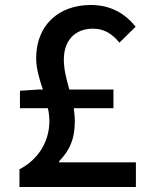

<svg xmlns="http://www.w3.org/2000/svg" viewBox="-20 -750 610 770"><path d="M60 -316H172C176 -299 178 -281 178 -264C178 -181 132 -109 58 -71V0H525V-99H217V-103C259 -147 280 -191 280 -263C280 -281 278 -299 276 -316H435V-391H258C247 -431 236 -470 236 -511C236 -587 280 -635 353 -635C399 -635 431 -613 459 -579L524 -643C482 -695 425 -730 344 -730C214 -730 125 -648 125 -516C125 -475 138 -433 152 -391H135L60 -386Z"/></svg>

Font: Noto Sans TC Medium
Style: Regular
Weight: 500
Designer: Ryoko NISHIZUKA 西塚涼子 (kana, bopomofo & ideographs); Paul D. Hunt (Latin, Greek & Cyrillic); Sandoll Communications 산돌커뮤니
Foundry: Adobe
Version: Version 2.004;hotconv 1.0.118;makeotfexe 2.5.65603